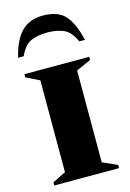

<svg xmlns="http://www.w3.org/2000/svg" viewBox="-123 -873 632 933"><g transform="rotate(-15 193.0 -406.0)"><path d="M30 0V-16L97 -49V-511L30 -544V-560H356V-544L282 -511V-49L356 -16V0ZM21 -645Q41 -730 81.5 -771Q122 -812 189 -812Q266 -812 302 -771Q338 -730 357 -645H329Q305 -698 270 -712.5Q235 -727 189 -727Q143 -727 108.5 -713Q74 -699 49 -645Z"/></g></svg>

Font: Spectral SC ExtraBold
Style: Regular
Weight: 800
Designer: Jean-Baptiste Levee
Foundry: Production Type
Version: Version 2.001